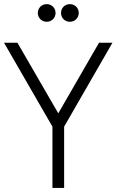

<svg xmlns="http://www.w3.org/2000/svg" viewBox="-20 -932 578 952"><path d="M211.5 -824C236.5 -824 255.5 -843.5 255.5 -867.5C255.5 -892.5 236.5 -911.5 211.5 -911.5C186.5 -911.5 167.5 -892.5 167.5 -867.5C167.5 -843.5 186.5 -824 211.5 -824ZM326.5 -824C351.5 -824 370.5 -843.5 370.5 -867.5C370.5 -892.5 351.5 -911.5 326.5 -911.5C301.5 -911.5 282.5 -892.5 282.5 -867.5C282.5 -843.5 301.5 -824 326.5 -824ZM298 0V-304L537.5 -720H471L269 -370L66.5 -720H0L240 -304V0Z"/></svg>

Font: Hauora Light
Style: Regular
Weight: 300
Designer: Wayne Shih
Foundry: WCYS
Version: Version 1.001;hotconv 1.0.109;makeotfexe 2.5.65596